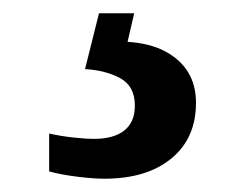

<svg xmlns="http://www.w3.org/2000/svg" viewBox="-20 -29 373 289"><path d="M137 240Q121 240 96.5 237Q72 234 54 229V172Q72 176 90.5 178Q109 180 122 180Q151 180 167 167.5Q183 155 183 130Q183 101 161.5 89Q140 77 108 75L129 -9H182L172 34Q205 36 228 48Q251 60 263 79.5Q275 99 275 126Q275 179 238 209.5Q201 240 137 240Z"/></svg>

Font: Noto Serif Armenian SemiBold
Style: Regular
Weight: 600
Version: Version 2.007